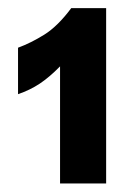

<svg xmlns="http://www.w3.org/2000/svg" viewBox="-20 -793 323 462"><path d="M124.5 -351.6V-633.3Q99.1 -607.4 75.7 -591.8Q52.2 -576.2 23.4 -566.4V-678.2Q54.2 -689.5 86.7 -709.7Q119.1 -730 151.4 -773.4H235.4V-351.6Z"/></svg>

Font: Schibsted Grotesk
Style: Bold
Weight: 700
Designer: Bakken & Baeck AS, Henrik Kongsvoll
Foundry: Schibsted ASA
Version: Version 1.100;gftools[0.9.25]